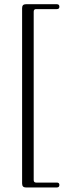

<svg xmlns="http://www.w3.org/2000/svg" viewBox="-20 -748 304 886"><path d="M135.5 -694V82.5Q135.5 94.5 146.5 94.5H242.5Q254 94.5 254 105.5Q254 117 242.5 117H99Q82 117 82 98.5V-710.5Q82 -728.5 99 -728.5H242.5Q254 -728.5 254 -717Q254 -706 242.5 -706H146.5Q135.5 -706 135.5 -694Z"/></svg>

Font: Fraunces 144pt S050 Light
Style: Regular
Weight: 300
Version: Version 1.000; ttfautohint (v1.8.3)